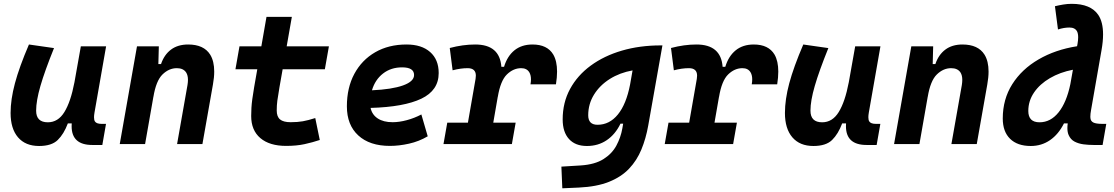

<svg xmlns="http://www.w3.org/2000/svg" viewBox="-20 -763 5899 1017"><path d="M187 10.3Q114.7 10.3 75.4 -35.6Q36.1 -81.5 36.1 -164.6Q36.1 -235.8 59.1 -321.8Q82 -407.7 133.3 -527.3L266.1 -508.3Q216.8 -386.2 194.1 -307.6Q171.4 -229 171.4 -176.8Q171.4 -115.2 233.4 -115.2Q287.6 -115.2 321 -169.4Q354.5 -223.6 374 -325.7V-325.2L408.2 -517.6H542L480.5 -166.5Q478 -152.3 478 -142.1Q478 -127 482.9 -119.6Q491.2 -106.9 518.1 -106.9H541.5L522 4.9H468.8Q359.4 4.9 359.4 -94.2Q359.4 -101.6 359.9 -109.4H339.4Q318.4 -53.2 285.9 -21.5Q253.4 10.3 187 10.3Z M614.3 0 705.6 -517.6H821.3L818.8 -423.8H833Q849.6 -473.1 885.7 -500.2Q921.9 -527.3 976.6 -527.3Q1059.6 -527.3 1093.3 -473.6Q1114.7 -439 1114.7 -383.8Q1114.7 -353 1107.9 -315.4L1052.2 0H918L973.1 -312.5Q975.6 -327.6 975.6 -339.8Q975.6 -364.3 965.8 -379.4Q950.7 -401.9 916.5 -401.9Q875 -401.9 840.8 -368.7Q806.6 -335.4 792.5 -249.5V-250.5L748.5 0Z M1495.6 9.8Q1407.7 9.8 1359.1 -31.5Q1310.5 -72.8 1310.5 -148.4Q1310.5 -170.9 1311.8 -191.7Q1313 -212.4 1316.4 -238Q1319.8 -263.7 1326.2 -301.3L1342.8 -396H1227.1L1248.5 -517.6H1364.3L1391.6 -673.8H1525.9L1498.5 -517.6H1722.2L1700.7 -396H1477.1L1460.4 -301.3Q1452.1 -253.9 1449 -229.5Q1445.8 -205.1 1445.8 -177.7Q1445.8 -145 1463.4 -130.4Q1481 -115.7 1519.5 -115.7Q1556.2 -115.7 1584 -120.6Q1611.8 -125.5 1649.9 -137.7L1673.8 -21.5Q1635.7 -8.8 1593.3 0.5Q1550.8 9.8 1495.6 9.8Z M2059.6 -115.7Q2094.7 -115.7 2134.8 -126.5Q2174.8 -137.2 2211.9 -156.7L2245.6 -41Q2199.2 -13.7 2146.5 -2Q2093.8 9.8 2045.4 9.8Q1938 9.8 1877.7 -45.7Q1817.4 -101.1 1817.4 -199.7Q1817.4 -298.3 1856.9 -371.8Q1896.5 -445.3 1967.5 -486.3Q2038.6 -527.3 2133.3 -527.3Q2213.4 -527.3 2258.5 -487.3Q2303.7 -447.3 2303.7 -376Q2303.7 -284.2 2211.7 -240.2Q2119.6 -196.3 1942.9 -191.4Q1950.7 -155.3 1981 -135.5Q2011.2 -115.7 2059.6 -115.7ZM1950.2 -284.7Q2056.2 -289.6 2114.7 -310.5Q2173.3 -331.5 2173.3 -365.7Q2173.3 -406.2 2109.9 -406.2Q2050.8 -406.2 2008.8 -373.5Q1966.8 -340.8 1950.2 -284.7Z M2329.1 0 2349.1 -113.3H2458.5L2499 -345.2Q2500.5 -354.5 2500.5 -362.3Q2500.5 -401.9 2457 -401.9Q2419.9 -401.9 2377.4 -390.6L2362.3 -508.8Q2432.1 -527.3 2497.1 -527.3Q2627 -527.3 2635.7 -409.2H2649.9Q2667 -465.8 2705.1 -496.6Q2743.2 -527.3 2800.8 -527.3Q2878.9 -527.3 2910.6 -474.1Q2930.7 -439.5 2930.7 -383.8Q2930.7 -353 2924.8 -316.4H2790Q2792.5 -330.6 2792.5 -342.3Q2792.5 -365.2 2783.7 -379.9Q2770.5 -401.9 2740.7 -401.9Q2699.2 -401.9 2665 -368.7Q2630.9 -335.4 2616.7 -249.5V-251L2592.8 -113.3H2711.4L2691.4 0Z M2958.5 234.4 2953.6 119.6 3056.2 113.3Q3130.9 108.4 3176.3 79.8Q3221.7 51.3 3244.9 8.1Q3268.1 -35.2 3276.4 -82.5L3280.8 -107.9H3266.6Q3239.3 -51.3 3193.8 -20.5Q3148.4 10.3 3088.9 10.3Q3027.3 10.3 2993.9 -26.6Q2960.4 -63.5 2960.4 -130.4Q2960.4 -219.7 2999.5 -291.7Q3038.6 -363.8 3109.1 -415.5Q3179.7 -467.3 3274.2 -494.9Q3368.7 -522.5 3479.5 -522.5H3488.8L3413.6 -98.1Q3401.4 -29.3 3377.4 28.8Q3353.5 86.9 3312 130.6Q3270.5 174.3 3205.6 200.2Q3140.6 226.1 3046.4 230.5ZM3330.6 -390.1Q3262.7 -377.9 3209.7 -344.5Q3156.7 -311 3126.2 -261.5Q3095.7 -211.9 3095.7 -152.3Q3095.7 -102.1 3145 -102.1Q3208.5 -102.1 3252.9 -156.7Q3297.4 -211.4 3317.4 -314.9Z M3501 0 3521 -113.3H3630.4L3670.9 -345.2Q3672.4 -354.5 3672.4 -362.3Q3672.4 -401.9 3628.9 -401.9Q3591.8 -401.9 3549.3 -390.6L3534.2 -508.8Q3604 -527.3 3668.9 -527.3Q3798.8 -527.3 3807.6 -409.2H3821.8Q3838.9 -465.8 3877 -496.6Q3915 -527.3 3972.7 -527.3Q4050.8 -527.3 4082.5 -474.1Q4102.5 -439.5 4102.5 -383.8Q4102.5 -353 4096.7 -316.4H3961.9Q3964.4 -330.6 3964.4 -342.3Q3964.4 -365.2 3955.6 -379.9Q3942.4 -401.9 3912.6 -401.9Q3871.1 -401.9 3836.9 -368.7Q3802.7 -335.4 3788.6 -249.5V-251L3764.6 -113.3H3883.3L3863.3 0Z M4288.6 10.3Q4216.3 10.3 4177 -35.6Q4137.7 -81.5 4137.7 -164.6Q4137.7 -235.8 4160.6 -321.8Q4183.6 -407.7 4234.9 -527.3L4367.7 -508.3Q4318.4 -386.2 4295.7 -307.6Q4272.9 -229 4272.9 -176.8Q4272.9 -115.2 4335 -115.2Q4389.2 -115.2 4422.6 -169.4Q4456.1 -223.6 4475.6 -325.7V-325.2L4509.8 -517.6H4643.6L4582 -166.5Q4579.6 -152.3 4579.6 -142.1Q4579.6 -127 4584.5 -119.6Q4592.8 -106.9 4619.6 -106.9H4643.1L4623.5 4.9H4570.3Q4460.9 4.9 4460.9 -94.2Q4460.9 -101.6 4461.4 -109.4H4440.9Q4419.9 -53.2 4387.5 -21.5Q4355 10.3 4288.6 10.3Z M4715.8 0 4807.1 -517.6H4922.9L4920.4 -423.8H4934.6Q4951.2 -473.1 4987.3 -500.2Q5023.4 -527.3 5078.1 -527.3Q5161.1 -527.3 5194.8 -473.6Q5216.3 -439 5216.3 -383.8Q5216.3 -353 5209.5 -315.4L5153.8 0H5019.5L5074.7 -312.5Q5077.1 -327.6 5077.1 -339.8Q5077.1 -364.3 5067.4 -379.4Q5052.2 -401.9 5018.1 -401.9Q4976.6 -401.9 4942.4 -368.7Q4908.2 -335.4 4894 -249.5V-250.5L4850.1 0Z M5439.9 10.3Q5369.1 10.3 5330.3 -27.8Q5291.5 -65.9 5291.5 -135.3Q5291.5 -237.3 5341.8 -316.9Q5392.1 -396.5 5481 -448.2Q5569.8 -500 5685.1 -518.1L5687.5 -530.8Q5690.9 -550.3 5690.9 -565.4Q5690.9 -585 5685.1 -596.7Q5673.8 -617.2 5645 -617.2Q5615.2 -617.2 5584 -606.9L5567.9 -730Q5589.8 -735.4 5612.1 -739Q5634.3 -742.7 5656.7 -742.7Q5757.3 -742.7 5797.4 -684.1Q5822.8 -646.5 5822.8 -580.6Q5822.8 -543 5814.5 -496.6L5759.3 -180.7Q5755.4 -159.7 5755.4 -145Q5755.4 -141.1 5755.9 -137.2Q5757.3 -121.1 5771.5 -114Q5785.6 -106.9 5819.3 -106.9H5839.8L5820.3 4.9H5772.5Q5745.6 4.9 5719.2 1.5Q5692.9 -2 5671.9 -12.9Q5650.9 -23.9 5640.6 -47.4Q5633.8 -62.5 5633.8 -84.5Q5633.8 -96.2 5635.7 -109.4H5615.7Q5586.9 -51.8 5542 -20.8Q5497.1 10.3 5439.9 10.3ZM5649.4 -316.9 5663.1 -393.6Q5594.7 -380.4 5541.3 -349.1Q5487.8 -317.9 5457.3 -273.2Q5426.8 -228.5 5426.8 -175.3Q5426.8 -115.2 5486.3 -115.2Q5544.9 -115.2 5587.2 -168Q5629.4 -220.7 5649.4 -316.9Z"/></svg>

Font: CaskaydiaCove NFP
Style: Bold Italic
Weight: 700
Italic angle: -10°
Designer: Aaron Bell
Foundry: Saja Typeworks
Version: Version 2111.001; VTT 6.35;Nerd Fonts 3.1.1